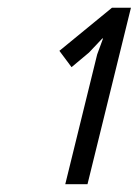

<svg xmlns="http://www.w3.org/2000/svg" viewBox="-20 -830 357 494"><path d="M316.9 -810.1 205.1 -356H147.9L230 -689.9L245.1 -731H243.2L209 -694.8L164.1 -657.2L132.8 -699.2L268.1 -810.1Z"/></svg>

Font: Sinkin Sans 300 Light Italic
Style: Regular
Weight: 300
Italic angle: -112°
Designer: Keith Bates
Foundry: K-Type
Version: Sinkin Sans (version 1.0)  by Keith Bates   •   © 2014   www